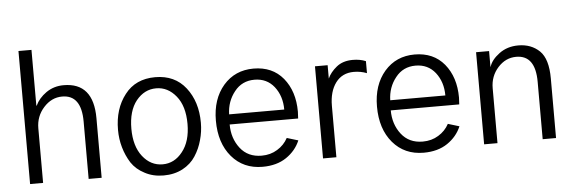

<svg xmlns="http://www.w3.org/2000/svg" viewBox="-49 -917 3255 1091"><g transform="rotate(-5 1578.0 -371.0)"><path d="M84 0Q84 -189.5 84 -758.8Q102.5 -758.8 158.2 -758.8Q158.2 -678.7 158.2 -440.4Q158.2 -440.4 160.2 -440.4Q179.7 -482.4 222.7 -512.7Q266.6 -543 322.3 -543Q492.2 -543 492.2 -339.8Q492.2 -226.6 492.2 0Q473.6 0 418 0Q418 -82 418 -327.1Q418 -479.5 308.6 -479.5Q248 -479.5 203.1 -429.7Q158.2 -379.9 158.2 -311.5Q158.2 -208 158.2 0Q139.6 0 84 0Z M684.6 -262.7Q684.6 -163.1 730.5 -104.5Q776.4 -45.9 844.7 -45.9Q912.1 -45.9 958 -104.5Q1004.9 -163.1 1004.9 -262.7Q1004.9 -364.3 958 -421.9Q911.1 -479.5 844.7 -479.5Q777.3 -479.5 730.5 -421.9Q684.6 -364.3 684.6 -262.7ZM608.4 -262.7Q608.4 -382.8 670.9 -462.9Q732.4 -543 844.7 -543Q956.1 -543 1018.6 -462.9Q1081.1 -382.8 1081.1 -262.7Q1081.1 -211.9 1067.4 -164.1Q1054.7 -116.2 1027.3 -74.2Q1001 -33.2 954.1 -7.8Q906.2 17.6 844.7 17.6Q784.2 17.6 737.3 -7.8Q689.5 -32.2 662.1 -73.2Q635.7 -115.2 622.1 -163.1Q608.4 -210.9 608.4 -262.7Z M1167 -266.6Q1167 -389.6 1233.4 -466.8Q1299.8 -543 1405.3 -543Q1512.7 -543 1574.2 -468.8Q1635.7 -393.6 1635.7 -277.3Q1635.7 -263.7 1633.8 -238.3Q1503.9 -238.3 1243.2 -238.3Q1243.2 -159.2 1287.1 -102.5Q1331.1 -45.9 1409.2 -45.9Q1460 -45.9 1499 -70.3Q1538.1 -93.8 1559.6 -133.8Q1581.1 -127 1624 -114.3Q1599.6 -56.6 1544.9 -19.5Q1490.2 17.6 1409.2 17.6Q1299.8 17.6 1233.4 -60.5Q1167 -138.7 1167 -266.6ZM1245.1 -295.9Q1324.2 -295.9 1559.6 -295.9Q1559.6 -373 1517.6 -426.8Q1475.6 -479.5 1405.3 -479.5Q1334 -479.5 1291 -424.8Q1247.1 -370.1 1245.1 -295.9Z M1754.9 0Q1754.9 -130.9 1754.9 -525.4Q1772.5 -525.4 1827.1 -525.4Q1827.1 -505.9 1827.1 -449.2Q1842.8 -484.4 1878.9 -513.7Q1915 -543 1971.7 -543Q2013.7 -543 2045.9 -529.3Q2045.9 -506.8 2045.9 -460.9Q2010.7 -474.6 1971.7 -474.6Q1905.3 -474.6 1868.2 -424.8Q1831.1 -375 1831.1 -293Q1831.1 -195.3 1831.1 0Q1812.5 0 1754.9 0Z M2085.9 -266.6Q2085.9 -389.6 2152.3 -466.8Q2218.8 -543 2324.2 -543Q2431.6 -543 2493.2 -468.8Q2554.7 -393.6 2554.7 -277.3Q2554.7 -263.7 2552.7 -238.3Q2422.9 -238.3 2162.1 -238.3Q2162.1 -159.2 2206.1 -102.5Q2250 -45.9 2328.1 -45.9Q2378.9 -45.9 2418 -70.3Q2457 -93.8 2478.5 -133.8Q2500 -127 2543 -114.3Q2518.6 -56.6 2463.9 -19.5Q2409.2 17.6 2328.1 17.6Q2218.8 17.6 2152.3 -60.5Q2085.9 -138.7 2085.9 -266.6ZM2164.1 -295.9Q2243.2 -295.9 2478.5 -295.9Q2478.5 -373 2436.5 -426.8Q2394.5 -479.5 2324.2 -479.5Q2252.9 -479.5 2210 -424.8Q2166 -370.1 2164.1 -295.9Z M2673.8 0Q2673.8 -130.9 2673.8 -525.4Q2692.4 -525.4 2748 -525.4Q2748 -502.9 2748 -435.5Q2748 -435.5 2749 -435.5Q2760.7 -474.6 2806.6 -508.8Q2852.5 -543 2916 -543Q2989.3 -543 3037.1 -497.1Q3084 -451.2 3084 -339.8Q3084 -226.6 3084 0Q3065.4 0 3007.8 0Q3007.8 -82 3007.8 -327.1Q3007.8 -479.5 2898.4 -479.5Q2837.9 -479.5 2793.9 -430.7Q2750 -381.8 2750 -313.5Q2750 -209 2750 0Q2731.4 0 2673.8 0Z"/></g></svg>

Font: Gothic A1
Style: Regular
Weight: 400
Designer: HanYang I&C Co.,Ltd.
Version: Version 2.50